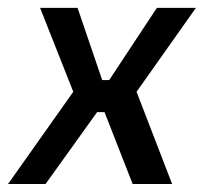

<svg xmlns="http://www.w3.org/2000/svg" viewBox="-25 -460 515 480"><path d="M405.3 0H306.6L236.3 -179.7H217.8L88.9 0H-4.9L158.2 -230.5L75.2 -440.4H168.9L230.5 -259.8H248L367.2 -440.4H464.8L316.4 -230.5Z"/></svg>

Font: Geo
Style: Oblique
Weight: 500
Italic angle: -11°
Version: Version 001.2